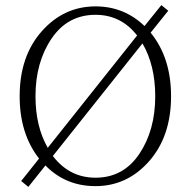

<svg xmlns="http://www.w3.org/2000/svg" viewBox="-20 -714 746 752"><path d="M538 -544 187 -103Q252 -18 354 -18Q463 -18 525.5 -111Q588 -204 588 -337Q588 -458 538 -544ZM167 -135 517 -575Q454 -656 354 -656Q245 -656 182 -563Q119 -470 119 -337Q119 -219 167 -135ZM639 -672 570 -586Q650 -488 650 -337Q650 -180 564 -82.5Q478 15 354 15Q237 15 158 -66L91 18L63 -5L133 -93Q57 -190 57 -337Q57 -494 143.5 -591.5Q230 -689 354 -689Q466 -689 546 -612L612 -694Z"/></svg>

Font: TypoPRO Source Serif Pro
Style: Regular
Weight: 300
Designer: Frank Grießhammer
Foundry: Adobe Systems Incorporated
Version: Version 1.017;PS (version unavailable);hotconv 1.0.79;makeot